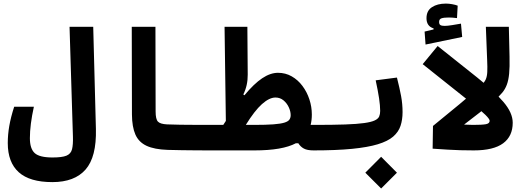

<svg xmlns="http://www.w3.org/2000/svg" viewBox="-20 -845 2970 1085"><path d="M275.9 184.1Q147.9 184.1 85.9 128.2Q23.9 72.3 23.9 -36.6Q23.9 -84.5 32.5 -133.5Q41 -182.6 60.1 -241.7H171.4Q148.9 -139.6 148.9 -64.5Q148.9 -4.9 176 20Q203.1 44.9 276.9 44.9Q330.6 44.9 355.5 34.7Q380.4 24.4 387 -1.5Q393.6 -27.3 392.1 -73.7L373 -693.4H506.8L522 -116.2Q525.9 42 463.6 113Q401.4 184.1 275.9 184.1Z M1166 4.9Q1132.8 4.9 1091.1 4.6Q1049.3 4.4 1006.6 3.7Q963.9 2.9 927.7 2Q852.5 -0.5 808.3 -21Q764.2 -41.5 745.1 -84.7Q726.1 -127.9 725.6 -198.2L724.6 -693.4H858.4L859.4 -215.3Q859.4 -171.4 872.6 -157.7Q885.7 -144 923.8 -142.1Q956.5 -140.6 999.8 -140.1Q1043 -139.6 1088.1 -139.4Q1133.3 -139.2 1171.9 -139.2Q1189 -139.2 1197.5 -117.7Q1206.1 -96.2 1206.1 -63.5Q1206.1 -38.6 1196.8 -16.8Q1187.5 4.9 1166 4.9Z M1752 4.9Q1716.3 4.9 1697.3 -5.4Q1678.2 -15.6 1666 -35.2L1652.3 -35.6Q1575.7 4.9 1418.9 4.9H1163.1L1171.9 -139.2H1241.7Q1249 -150.9 1256.3 -161.6L1249 -693.4H1377.9L1379.9 -423.3Q1380.4 -362.3 1355 -311L1361.3 -306.6Q1415.5 -372.1 1461.7 -402.8Q1507.8 -433.6 1550.8 -433.6Q1593.3 -433.6 1628.4 -413.6Q1663.6 -393.6 1689 -359.6Q1714.4 -325.7 1728.3 -283.7Q1742.2 -241.7 1742.2 -197.8Q1742.2 -165.5 1735.4 -139.2Q1746.1 -139.2 1757.8 -139.2Q1794.4 -139.2 1794.4 -75.7Q1794.4 -34.2 1782 -14.6Q1769.5 4.9 1752 4.9ZM1369.1 -139.2H1414.6Q1483.4 -139.2 1524.9 -142.3Q1566.4 -145.5 1587.4 -152.1Q1608.4 -158.7 1615.5 -169.2Q1622.6 -179.7 1622.6 -194.3Q1622.6 -215.8 1611.8 -239Q1601.1 -262.2 1581.8 -278.1Q1562.5 -293.9 1536.6 -293.9Q1502 -293.9 1460.2 -256.6Q1418.5 -219.2 1369.1 -139.2Z M1752 4.9Q1737.8 4.9 1730.7 -13.2Q1723.6 -31.2 1723.6 -75.7Q1723.6 -115.2 1734.6 -127.2Q1745.6 -139.2 1757.8 -139.2Q1862.3 -139.2 1930.4 -141.6Q1998.5 -144 2038.6 -149.7Q2078.6 -155.3 2097.9 -164.6Q2117.2 -173.8 2122.8 -187Q2128.4 -200.2 2128.4 -218.3Q2128.4 -247.6 2122.1 -290Q2115.7 -332.5 2103 -391.1L2223.1 -406.7Q2238.3 -347.2 2246.6 -302.2Q2254.9 -257.3 2254.9 -211.4Q2254.9 -168.5 2243.4 -133.8Q2231.9 -99.1 2201.7 -73Q2171.4 -46.9 2115 -29.8Q2058.6 -12.7 1969.7 -3.9Q1880.9 4.9 1752 4.9ZM2133.8 220.2 2044.4 130.9 2133.8 41 2223.1 130.9Z M2657.2 4.9Q2616.2 4.9 2581.8 3.9Q2547.4 2.9 2510.3 0.7Q2473.1 -1.5 2424.8 -4.9L2426.8 -133.3L2511.7 -146.5Q2545.9 -143.6 2587.6 -141.4Q2629.4 -139.2 2653.3 -139.2Q2704.1 -139.2 2725.6 -143.1Q2747.1 -147 2747.1 -162.6Q2747.1 -181.6 2651.1 -257.6Q2555.2 -333.5 2368.7 -482.4L2453.1 -585Q2580.1 -484.4 2675.5 -408Q2771 -331.5 2824.2 -269.8Q2877.4 -208 2877.4 -151.4Q2877.4 -75.2 2823.2 -35.2Q2769 4.9 2657.2 4.9ZM2384.8 -593.3 2379.4 -666.5 2430.2 -678.7V-684.6Q2390.1 -696.8 2390.1 -742.2Q2390.1 -784.2 2420.9 -804.4Q2451.7 -824.7 2499.5 -824.7Q2516.6 -824.7 2535.4 -821.3Q2554.2 -817.9 2566.4 -813L2562.5 -742.7Q2536.1 -746.1 2516.6 -746.1Q2488.3 -746.1 2474.9 -741.5Q2461.4 -736.8 2461.4 -721.2Q2461.4 -707.5 2469 -703.1Q2476.6 -698.7 2492.7 -698.7Q2508.3 -698.7 2535.6 -703.1Q2563 -707.5 2585 -711.4L2591.8 -636.2Z M2503.9 -63.5 2426.8 -133.3Q2504.4 -196.8 2575 -254.9Q2645.5 -313 2699.7 -363.3Q2717.8 -379.9 2725.1 -396.5Q2732.4 -413.1 2733.6 -438.5Q2734.9 -463.9 2732.9 -506.3L2725.6 -693.4H2855.5L2859.4 -523.9Q2860.8 -466.3 2857.2 -428.7Q2853.5 -391.1 2844 -366Q2834.5 -340.8 2818.4 -321.5Q2802.2 -302.2 2778.3 -281.2Q2738.8 -246.6 2690.9 -209.2Q2643.1 -171.9 2594.5 -134.8Q2545.9 -97.7 2503.9 -63.5Z"/></svg>

Font: Cascadia Mono
Style: Bold
Weight: 700
Monospace: yes
Designer: Aaron Bell
Foundry: Saja Typeworks
Version: Version 2404.023; ttfautohint (v1.8.4)